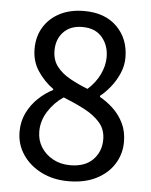

<svg xmlns="http://www.w3.org/2000/svg" viewBox="-50 -710 601 764"><g transform="rotate(5 250.0 -328.0)"><path d="M251 12.2Q190.9 12.2 143.3 -11.7Q95.7 -35.6 68.4 -76.4Q41 -117.2 41 -167.5Q41 -209 57.9 -243.2Q74.7 -277.3 101.8 -303Q128.9 -328.6 159.7 -344.2V-348.1Q124 -373.5 97.9 -412.1Q71.8 -450.7 71.8 -501Q71.8 -550.8 95 -588.4Q118.2 -626 159.4 -647Q200.7 -668 255.9 -668Q339.4 -668 387.2 -620.1Q435.1 -572.3 435.1 -497.1Q435.1 -464.4 421.4 -433.3Q407.7 -402.3 387.5 -377.4Q367.2 -352.5 347.7 -337.4V-333Q376.5 -316.9 401.6 -293.2Q426.8 -269.5 442.6 -237.3Q458.5 -205.1 458.5 -162.1Q458.5 -114.7 433.8 -75Q409.2 -35.2 362.8 -11.5Q316.4 12.2 251 12.2ZM252.9 -51.8Q312 -51.8 343.8 -84.2Q375.5 -116.7 375.5 -165Q375.5 -205.1 351.6 -232.4Q327.6 -259.8 288.8 -280Q250 -300.3 204.1 -318.4Q167 -293.5 143.1 -255.6Q119.1 -217.8 119.1 -175.3Q119.1 -140.1 136.7 -112.3Q154.3 -84.5 184.6 -68.1Q214.8 -51.8 252.9 -51.8ZM295.4 -360.4Q327.1 -388.7 343.8 -423.6Q360.4 -458.5 360.4 -492.7Q360.4 -539.6 333 -571.8Q305.7 -604 253.9 -604Q206.5 -604 179 -575.4Q151.4 -546.9 151.4 -501Q151.4 -463.9 171.1 -438Q190.9 -412.1 223.9 -393.8Q256.8 -375.5 295.4 -360.4Z"/></g></svg>

Font: Varta Medium
Style: Regular
Weight: 500
Designer: Joana Correia, Viktoriya Grabowska, Eben Sorkin
Foundry: Sorkin Type Co.
Version: Version 1.004